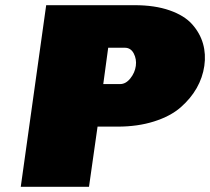

<svg xmlns="http://www.w3.org/2000/svg" viewBox="-20 -720 810 740"><path d="M434 -232H356L323 0H60L158 -700H499Q577 -700 634 -680Q691 -660 721 -626Q751 -592 762.5 -551.5Q774 -511 767.5 -466Q761 -421 738 -380.5Q715 -340 676 -306Q637 -272 574 -252Q511 -232 434 -232ZM443 -396Q465 -396 482.5 -418Q500 -440 503.5 -466Q507 -492 495.5 -514Q484 -536 461 -536H397L378 -396Z"/></svg>

Font: Fivo Sans Modern ExtBlk
Style: Regular
Weight: 900
Designer: Alexander Slobzheninov
Foundry: Alexander Slobzheninov
Version: 1.0